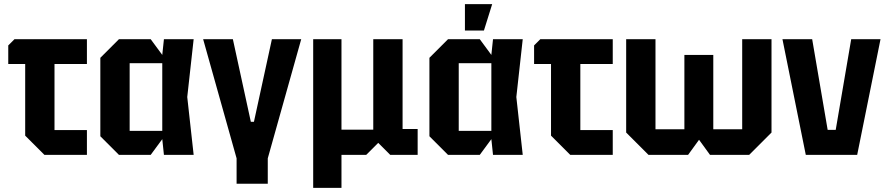

<svg xmlns="http://www.w3.org/2000/svg" viewBox="-20 -750 4296 930"><path d="M102 -93V-440H20V-530L50 -560H401V-440H244V-120H401V0H195Z M556 0 466 -90V-470L556 -560H710L766 -484L774 -560H918L887 -280L918 0H774L766 -76L710 0ZM608 -116H766V-444H608Z M1126 17 964 -560H1108L1195 -160H1210L1297 -560H1439L1277 17V140H1126Z M1497 160V-560H1634V-122H1788V-560H1930V-125H2003V0H1870L1812 -58L1754 0H1634V160Z M2150 0 2060 -90V-470L2150 -560H2304L2360 -484L2368 -560H2512L2481 -280L2512 0H2368L2360 -76L2304 0ZM2202 -116H2360V-444H2202ZM2232 -602V-730H2364L2324 -602Z M2649 -93V-440H2567V-530L2597 -560H2948V-440H2791V-120H2948V0H2742Z M3435 -484V-124H3575V-560H3717V-108L3609 0H3419L3366 -73L3313 0H3121L3013 -108V-560H3155V-124H3295V-484Z M3883 0 3770 -560H3914L3989 -121H4028L4103 -560H4245L4132 0Z"/></svg>

Font: Tektur SemiCondensed SemiBold
Style: Regular
Weight: 600
Width: 4
Designer: Adam Jagosz
Foundry: Adam Jagosz
Version: Version 1.005;gftools[0.9.30]